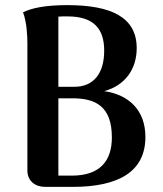

<svg xmlns="http://www.w3.org/2000/svg" viewBox="-20 -730 635 750"><path d="M387 -374C468 -396 514 -459 514 -542C514 -663 414 -710 243 -710C158 -710 105 -699 70 -682C85 -642 87 -588 87 -560V-62C88 -23 117 0 157 0H264C444 0 548 -60 548 -195C548 -299 484 -360 387 -374ZM243 -666C349 -666 387 -615 387 -532C387 -445 347 -389 266 -391H208V-665C217 -666 229 -666 243 -666ZM261 -44H208V-346H263C353 -346 417 -315 417 -193C417 -102 371 -44 261 -44Z"/></svg>

Font: Arima Koshi ExtraBold
Style: Regular
Weight: 800
Designer: Joana Correia and Natanael Gama
Foundry: NDISCOVER
Version: Version 1.019;PS 001.019;hotconv 1.0.88;makeotf.lib2.5.64775